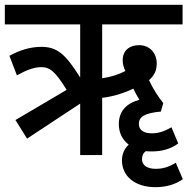

<svg xmlns="http://www.w3.org/2000/svg" viewBox="-20 -642 777 795"><path d="M92 -68 312 -213V0H403V-237C448 -242 495 -257 532 -275C539 -260 548 -244 557 -229C501 -213 472 -180 472 -128C472 -92 487 -63 513 -43C495 -27 485 -4 485 22C485 88 539 133 624 133C669 133 707 121 737 100L708 32C678 50 654 57 625 57C588 57 568 42 568 17C568 3 573 -9 584 -16C592 -15 600 -15 608 -15C650 -15 687 -25 718 -48L690 -115C661 -98 636 -90 609 -90C574 -90 555 -104 555 -129C555 -159 580 -174 646 -180L656 -215C636 -240 613 -275 597 -310C620 -330 629 -352 629 -379C629 -419 603 -455 556 -455C517 -455 488 -434 488 -392C488 -377 492 -363 499 -348C471 -333 438 -323 403 -318V-541H736V-622H0V-541H312V-321C251 -419 216 -448 151 -448C105 -448 61 -434 19 -411L50 -330C87 -351 122 -364 150 -364C187 -364 208 -347 256 -270L44 -145Z"/></svg>

Font: Noto Sans Devanagari Condensed Medium
Style: Regular
Weight: 500
Width: 3
Designer: Jelle Bosma - Monotype Design Team
Foundry: Monotype Imaging Inc.
Version: Version 2.004